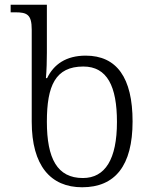

<svg xmlns="http://www.w3.org/2000/svg" viewBox="-20 -780 639 811"><path d="M342 -545C259 -545 207 -508 179 -450H174C177 -485 178 -526 178 -557V-760H25V-728H44C94 -728 114 -719 114 -655V-266C114 -80 194 11 327 11C466 11 540 -80 540 -267C540 -452 473 -545 342 -545ZM330 -28C222 -28 178 -110 178 -266C178 -418 214 -499 332 -499C433 -499 474 -415 474 -265C474 -107 424 -28 330 -28Z"/></svg>

Font: Noto Serif Georgian Light
Style: Regular
Weight: 300
Designer: Monotype Design Team, Akaki Razmadze
Foundry: Google LLC
Version: Version 2.003